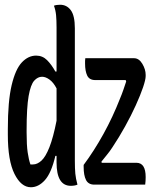

<svg xmlns="http://www.w3.org/2000/svg" viewBox="-20 -777 640 808"><path d="M132 -543Q159 -543 178 -524Q197 -505 213 -476H218V-661Q218 -692 216 -713Q214 -734 207 -753Q212 -755 218.5 -756Q225 -757 233 -757Q261 -757 278 -734Q295 -711 295 -658V-100Q295 -67 297 -46Q299 -25 306 0Q295 5 278 5Q218 5 218 -93V-121H213Q196 -49 169 -19Q142 11 110 11Q69 11 41 -45Q13 -101 13 -210V-234Q13 -351 29 -418.5Q45 -486 72 -514.5Q99 -543 132 -543ZM339 -532H544Q565 -532 579 -508.5Q593 -485 593 -462V-457Q593 -442 582 -409.5Q571 -377 551.5 -334Q532 -291 506.5 -245Q481 -199 453 -157Q442 -140 430 -125.5Q418 -111 407 -97L408 -92H554Q593 -92 593 -32Q593 -24 592.5 -15.5Q592 -7 591 0H377Q352 0 342 -19.5Q332 -39 332 -75V-83Q376 -142 415.5 -213.5Q455 -285 485 -362Q493 -381 499 -398.5Q505 -416 511 -434L509 -440H381Q356 -440 347 -459Q338 -478 338 -509Q338 -515 338 -521Q338 -527 339 -532ZM108 -85H119Q137 -85 154.5 -101Q172 -117 188 -157.5Q204 -198 218 -269V-405Q205 -430 188.5 -442Q172 -454 157 -454Q139 -454 124 -437.5Q109 -421 100.5 -373Q92 -325 92 -229V-219Q92 -166 96.5 -135.5Q101 -105 108 -85Z"/></svg>

Font: Recursive Mn Csl St
Style: Regular
Weight: 400
Monospace: yes
Version: Version 1.079;hotconv 1.0.112;makeotfexe 2.5.65598; ttfautoh